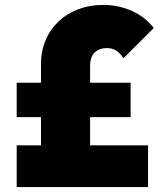

<svg xmlns="http://www.w3.org/2000/svg" viewBox="-20 -762 677 782"><path d="M147 -502V-425H48V-285H147V-170H48V0H583V-170H347V-285H512V-425H347V-495C347 -540 372 -566 415 -566C444 -566 462 -555 483 -525L606 -648C563 -706 485 -742 400 -742C253 -742 147 -642 147 -502Z"/></svg>

Font: MV Cash Black
Style: Regular
Weight: 900
Designer: Rodrigo Fuenzalida
Foundry: fragTYPE
Version: Version 1.100;Glyphs 3.1.2 (3151)